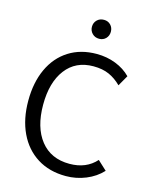

<svg xmlns="http://www.w3.org/2000/svg" viewBox="-133 -998 887 1097"><g transform="rotate(15 310.5 -449.5)"><path d="M45 0ZM45 -351Q45 -459 82.5 -540Q120 -621 190 -665.5Q260 -710 355 -710Q415 -710 467.5 -689.5Q520 -669 556 -632L520 -569Q487 -602 448 -619.5Q409 -637 355 -637Q250 -637 191.5 -560Q133 -483 133 -351Q133 -217 194 -140Q255 -63 365 -63Q464 -63 522 -128L576 -78Q537 -36 480.5 -13Q424 10 363 10Q265 10 193.5 -35Q122 -80 83.5 -161.5Q45 -243 45 -351ZM287 -853Q287 -877 303 -893Q319 -909 344 -909Q368 -909 383.5 -893Q399 -877 399 -853Q399 -829 383.5 -813Q368 -797 344 -797Q319 -797 303 -813.5Q287 -830 287 -853Z"/></g></svg>

Font: Niramit
Style: Regular
Weight: 400
Version: Version 1.000; ttfautohint (v1.6)